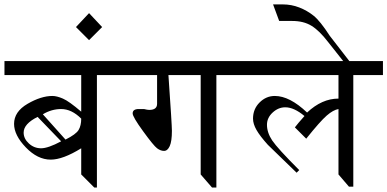

<svg xmlns="http://www.w3.org/2000/svg" viewBox="-20 -840 1735 860"><path d="M546.9 -566.4V-503.9H414.1V0H402.3L343.8 -58.6V-175.8Q261.7 -125 207 -125Q148.4 -125 95.7 -179.7Q43 -234.4 43 -285.2Q43 -339.8 103.5 -375Q164.1 -410.2 214.8 -410.2Q234.4 -410.2 261.7 -398.4Q289.1 -386.7 343.8 -339.8V-503.9H0V-566.4ZM171.9 -328.1 273.4 -214.8Q320.3 -238.3 332 -257.8Q343.8 -277.3 343.8 -308.6Q300.8 -351.6 253.9 -351.6Q210.9 -351.6 171.9 -328.1ZM253.9 -207 148.4 -316.4Q85.9 -285.2 85.9 -246.1Q85.9 -218.8 109.4 -197.3Q132.8 -175.8 164.1 -175.8Q195.3 -175.8 253.9 -207Z M320.3 -718.8 378.9 -781.2 437.5 -718.8 378.9 -660.2Z M1082 -566.4V-503.9H949.2V0H929.7L878.9 -58.6V-503.9H734.4Q750 -281.2 750 -253.9Q750 -207 740.2 -185.5Q730.5 -164.1 714.8 -164.1Q699.2 -164.1 683.6 -175.8Q668 -187.5 621.1 -252Q574.2 -316.4 574.2 -332Q574.2 -351.6 601.6 -351.6Q605.5 -351.6 625 -351.6Q640.6 -347.7 648.4 -347.7Q683.6 -347.7 683.6 -375V-503.9H535.2V-566.4Z M1695.3 -566.4V-503.9H1562.5V-3.9H1543L1496.1 -58.6V-351.6Q1472.7 -347.7 1443.4 -322.3Q1414.1 -296.9 1351.6 -218.8L1300.8 -269.5Q1312.5 -285.2 1343.8 -320.3Q1296.9 -359.4 1257.8 -359.4Q1226.6 -359.4 1201.2 -335.9Q1175.8 -312.5 1175.8 -281.2Q1175.8 -246.1 1199.2 -210.9Q1222.7 -175.8 1320.3 -78.1L1308.6 -66.4L1179.7 -191.4Q1144.5 -230.5 1128.9 -257.8Q1113.3 -285.2 1113.3 -308.6Q1113.3 -351.6 1142.6 -380.9Q1171.9 -410.2 1210.9 -410.2Q1277.3 -410.2 1355.5 -335.9Q1421.9 -398.4 1496.1 -398.4V-503.9H1070.3V-566.4Z M1230.5 -746.1 1203.1 -820.3H1246.1Q1285.2 -820.3 1320.3 -806.6Q1355.5 -793 1384.8 -769.5Q1414.1 -746.1 1457 -679.7L1550.8 -558.6H1523.4L1449.2 -652.3Q1410.2 -703.1 1375 -724.6Q1339.8 -746.1 1289.1 -746.1Z"/></svg>

Font: 和音 by 宁静之雨，公众号njzyshare
Style: Regular
Weight: 400
Designer: Steve Matteson
Foundry: Ascender Corporation
Version: Version 6.00;June 8, 2018;FontCreator 11.0.0.2388 32-bit